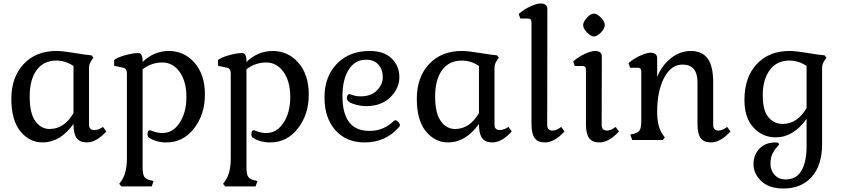

<svg xmlns="http://www.w3.org/2000/svg" viewBox="-20 -802 4827 1100"><path d="M224 14Q149 14 97 -49.5Q45 -113 45 -236Q45 -359 115 -434.5Q185 -510 304 -510Q338 -510 406.5 -498.5Q475 -487 504 -485L515 -472L503 -454Q490 -434 490 -415V-88Q490 -57 520 -57Q544 -57 570 -75L589 -49Q532 14 478 14Q437 14 419 -11Q401 -36 401 -92Q325 14 224 14ZM264 -63Q348 -63 401 -154V-424Q355 -455 303 -455Q230 -455 190 -400.5Q150 -346 150 -249.5Q150 -153 182.5 -108Q215 -63 264 -63Z M797 -452V-447Q862 -510 948.5 -510Q1035 -510 1094.5 -442.5Q1154 -375 1154 -260.5Q1154 -146 1091.5 -66Q1029 14 934 14Q874 14 834 -13Q825 -19 825 -31Q825 -56 840 -56Q841 -56 862.5 -48Q884 -40 911 -40Q971 -40 1009.5 -99Q1048 -158 1048 -246.5Q1048 -335 1009.5 -389.5Q971 -444 909.5 -444Q848 -444 797 -405V155Q797 193 805.5 208.5Q814 224 839 230L860 235L849 266H675L663 251L675 235Q707 190 707 106V-381Q707 -409 686 -414L634 -425V-458Q650 -472 695 -485Q740 -498 773 -498Q797 -498 797 -452Z M1392 -452V-447Q1457 -510 1543.5 -510Q1630 -510 1689.5 -442.5Q1749 -375 1749 -260.5Q1749 -146 1686.5 -66Q1624 14 1529 14Q1469 14 1429 -13Q1420 -19 1420 -31Q1420 -56 1435 -56Q1436 -56 1457.5 -48Q1479 -40 1506 -40Q1566 -40 1604.5 -99Q1643 -158 1643 -246.5Q1643 -335 1604.5 -389.5Q1566 -444 1504.5 -444Q1443 -444 1392 -405V155Q1392 193 1400.5 208.5Q1409 224 1434 230L1455 235L1444 266H1270L1258 251L1270 235Q1302 190 1302 106V-381Q1302 -409 1281 -414L1229 -425V-458Q1245 -472 1290 -485Q1335 -498 1368 -498Q1392 -498 1392 -452Z M2069 14Q1964 14 1901.5 -56Q1839 -126 1839 -244.5Q1839 -363 1910 -436.5Q1981 -510 2098 -510Q2180 -510 2224 -467Q2268 -424 2268 -360Q2268 -296 2216.5 -245Q2165 -194 2077 -194Q2045 -194 2006 -206Q1967 -218 1967 -241Q1967 -249 1971.5 -256Q1976 -263 1979.5 -263Q1983 -263 2002.5 -256.5Q2022 -250 2046 -250Q2106 -250 2139.5 -284Q2173 -318 2173 -360.5Q2173 -403 2148 -431.5Q2123 -460 2078 -460Q2014 -460 1978 -403.5Q1942 -347 1942 -250Q1942 -153 1980 -102.5Q2018 -52 2098 -52Q2178 -52 2236 -109Q2240 -113 2246.5 -113Q2253 -113 2262 -103.5Q2271 -94 2271 -86.5Q2271 -79 2267 -75Q2190 14 2069 14Z M2547 14Q2472 14 2420 -49.5Q2368 -113 2368 -236Q2368 -359 2438 -434.5Q2508 -510 2627 -510Q2661 -510 2729.5 -498.5Q2798 -487 2827 -485L2838 -472L2826 -454Q2813 -434 2813 -415V-88Q2813 -57 2843 -57Q2867 -57 2893 -75L2912 -49Q2855 14 2801 14Q2760 14 2742 -11Q2724 -36 2724 -92Q2648 14 2547 14ZM2587 -63Q2671 -63 2724 -154V-424Q2678 -455 2626 -455Q2553 -455 2513 -400.5Q2473 -346 2473 -249.5Q2473 -153 2505.5 -108Q2538 -63 2587 -63Z M3145 -54Q3169 -54 3195 -75L3214 -49Q3157 14 3102 14Q3061 14 3043 -11Q3025 -36 3025 -92V-674Q3025 -696 3005 -696H2961L2952 -722Q2981 -748 3018 -765Q3055 -782 3077 -782Q3116 -782 3116 -750L3115 -88Q3115 -54 3145 -54Z M3343 -616Q3321 -639 3321 -658Q3321 -677 3342.5 -700.5Q3364 -724 3382.5 -724Q3401 -724 3423 -701Q3445 -678 3445 -658.5Q3445 -639 3423 -616Q3401 -593 3383 -593Q3365 -593 3343 -616ZM3457 -54Q3481 -54 3507 -75L3526 -49Q3469 14 3414 14Q3373 14 3355 -11Q3337 -36 3337 -92V-402Q3337 -424 3317 -424H3273L3264 -450Q3293 -476 3330 -493Q3367 -510 3389 -510Q3428 -510 3428 -478L3427 -88Q3427 -54 3457 -54Z M3745 -160Q3745 -76 3777 -31L3789 -15L3777 0H3602L3591 -31L3612 -36Q3637 -42 3645.5 -57.5Q3654 -73 3654 -111V-392Q3654 -414 3634 -414H3590L3581 -440Q3610 -466 3647.5 -483Q3685 -500 3706 -500Q3745 -500 3745 -468V-361Q3771 -426 3823 -468Q3875 -510 3938.5 -510Q4002 -510 4034 -467Q4066 -424 4066 -330V-88Q4066 -54 4096 -54Q4119 -54 4146 -75L4165 -49Q4108 14 4053 14Q4012 14 3994 -11Q3976 -36 3976 -92V-330Q3976 -432 3890 -432Q3825 -432 3785 -356.5Q3745 -281 3745 -160Z M4464 -92Q4548 -92 4601 -183V-424Q4555 -455 4503 -455Q4430 -455 4390 -400.5Q4350 -346 4350 -257Q4350 -168 4382.5 -130Q4415 -92 4464 -92ZM4481 226Q4543 226 4572 175Q4601 124 4601 38V-121Q4525 -15 4424 -15Q4349 -15 4297 -71Q4245 -127 4245 -229Q4245 -359 4315 -434.5Q4385 -510 4504 -510Q4538 -510 4606.5 -498.5Q4675 -487 4704 -485L4715 -472L4703 -454Q4690 -434 4690 -415V22Q4690 145 4630.5 211.5Q4571 278 4468 278Q4386 278 4341.5 235.5Q4297 193 4297 139Q4297 85 4331 49.5Q4365 14 4424 14Q4443 14 4443 25Q4443 29 4431 41Q4419 53 4406.5 77Q4394 101 4394 137Q4394 173 4417.5 199.5Q4441 226 4481 226Z"/></svg>

Font: Gabriela
Style: Regular
Weight: 400
Designer: Eduardo Rodriguez Tunni
Foundry: Eduardo Rodriguez Tunni
Version: Version 1.003